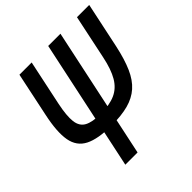

<svg xmlns="http://www.w3.org/2000/svg" viewBox="-210 -955 1109 1109"><g transform="rotate(-45 344.5 -400.0)"><path d="M289 -216Q178 -216 120 -245.5Q62 -275 49.5 -343.5Q37 -412 62 -529L119 -800H219L160 -521Q143 -439 148.5 -392.5Q154 -346 188.5 -327Q223 -308 291 -308Q364 -308 411 -329Q458 -350 486.5 -398.5Q515 -447 532 -529L589 -800H689L630 -521Q611 -433 585 -374Q559 -315 520 -280.5Q481 -246 425 -231Q369 -216 289 -216ZM184 0 354 -800H454L284 0Z"/></g></svg>

Font: Victor Mono Thin
Style: Italic
Weight: 100
Italic angle: -12°
Monospace: yes
Designer: Rune Bjørnerås
Version: Version 1.561;gftools[0.9.30]